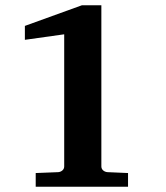

<svg xmlns="http://www.w3.org/2000/svg" viewBox="-20 -707 627 727"><path d="M115.2 0V-51.8L201.2 -55.2Q210 -56.2 216.6 -62Q223.1 -67.9 223.1 -77.1V-577.1L74.2 -556.2V-608.9L290 -687H363.8V-77.1Q363.8 -67.9 370.4 -62Q377 -56.2 386.2 -55.2L464.8 -51.8V0Z"/></svg>

Font: Charis SIL
Style: Bold
Weight: 700
Foundry: SIL International
Version: Version 4.112